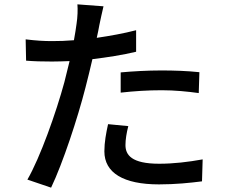

<svg xmlns="http://www.w3.org/2000/svg" viewBox="-20 -821 1040 883"><path d="M456 -792 336 -801C338 -779 337 -742 332 -711C330 -692 325 -666 320 -636C285 -633 251 -632 220 -632C182 -632 147 -634 98 -640L100 -542C136 -539 173 -538 219 -538C244 -538 271 -539 300 -540C292 -507 284 -474 276 -443C238 -303 165 -97 106 5L215 42C269 -71 337 -277 373 -418C384 -460 395 -506 405 -549C473 -557 543 -568 606 -583V-682C548 -667 486 -656 425 -647C430 -669 434 -689 437 -706C441 -726 450 -767 456 -792ZM535 -488V-395C598 -402 659 -406 724 -406C784 -406 843 -400 894 -393L897 -489C840 -495 780 -497 722 -497C658 -497 589 -493 535 -488ZM570 -241 477 -250C468 -209 460 -167 460 -125C460 -26 548 27 711 27C787 27 854 20 909 13L912 -88C846 -76 778 -68 712 -68C584 -68 557 -109 557 -154C557 -179 562 -210 570 -241Z"/></svg>

Font: DAIFUKU Sans JP Medium
Style: Regular
Weight: 500
Designer: Original font ‘Source Han Sans JP’ : Ryoko NISHIZUKA  (kana, bopomofo & ideographs); Paul D. Hunt (Latin, Greek & Cyrill
Foundry: Daifuku
Version: Version 1.000